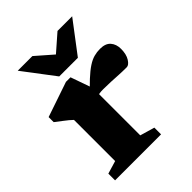

<svg xmlns="http://www.w3.org/2000/svg" viewBox="-203 -828 940 940"><g transform="rotate(-45 267.0 -358.0)"><path d="M444 -507.5Q481.5 -507.5 499.2 -487.2Q517 -467 517 -434.5Q517 -397 502.5 -374Q488 -351 473 -351Q443.5 -351 418.2 -352.5Q393 -354 368 -355.2Q343 -356.5 315 -356.5Q301 -356.5 290.2 -355Q279.5 -353.5 269.8 -349.2Q260 -345 247.5 -337L232.5 -365Q275 -410.5 305.2 -438.5Q335.5 -466.5 358.5 -481.5Q381.5 -496.5 401.8 -502Q422 -507.5 444 -507.5ZM284 -396V-68.5L359.5 -46.5V0H41V-46.5L108 -66.5V-351.5Q101 -358.5 89.5 -368Q78 -377.5 62.8 -389Q47.5 -400.5 30 -414V-449L212 -511H243.5ZM292 -623H252L359 -716.5H460.5L336.5 -553H207.5L83.5 -716.5H185Z"/></g></svg>

Font: Newsreader 9pt
Style: Bold
Weight: 700
Designer: Hugues Gentile
Foundry: Production Type
Version: Version 1.003